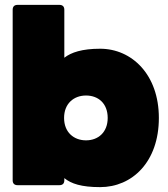

<svg xmlns="http://www.w3.org/2000/svg" viewBox="-20 -760 688 788"><path d="M391 -560C317 -560 272 -545 244 -523V-720C244 -733 237 -740 224 -740H52C39 -740 32 -733 32 -720V-20C32 -7 39 0 52 0H224C237 0 244 -7 244 -20V-29C272 -6 314 8 391 8C522 8 632 -95 632 -276C632 -454 521 -560 391 -560ZM243 -276C243 -335 283 -368 333 -368C383 -368 422 -336 422 -276C422 -217 383 -184 333 -184C283 -184 243 -217 243 -276Z"/></svg>

Font: Malmofest Black-Rounded
Style: Regular
Weight: 800
Designer: Jonny Pinhorn (Poppins), Kolossal
Version: Version 1.004;Glyphs 3.1.2 (3151)